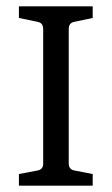

<svg xmlns="http://www.w3.org/2000/svg" viewBox="-20 -589 354 609"><path d="M274 -532 217 -520Q198 -517 198 -497V-71Q198 -51 217 -48L274 -37V0H40V-37L98 -48Q117 -51 117 -70V-497Q117 -517 98 -520L40 -532V-569H274Z"/></svg>

Font: Yrsa
Style: Regular
Weight: 400
Designer: Anna Giedrys (Yrsa+Rasa design), David Brezina (Yrsa art-direction, Rasa art-direction, design)
Foundry: Rosetta Type Foundry
Version: Version 2.004